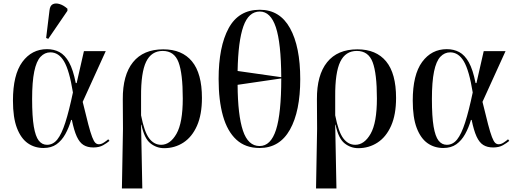

<svg xmlns="http://www.w3.org/2000/svg" viewBox="-20 -824 2905 1082"><path d="M225 10Q175 10 136.5 -17Q98 -44 75.5 -102.5Q53 -161 53 -257Q53 -403 106 -475Q159 -547 245 -547Q284 -547 315 -530.5Q346 -514 369 -473Q392 -432 407 -356H412L453 -536H576L446 -250Q465 -171 477.5 -123.5Q490 -76 499.5 -51.5Q509 -27 517.5 -19Q526 -11 537 -11Q551 -11 566 -21Q581 -31 590 -39L597 -30Q583 -18 561 -5.5Q539 7 506 7Q473 7 450.5 -7Q428 -21 412.5 -55Q397 -89 385 -148H381Q368 -104 348 -68Q328 -32 298.5 -11Q269 10 225 10ZM245 -8Q279 -8 303 -38Q327 -68 348 -133Q369 -198 391 -303Q371 -427 341 -478Q311 -529 264 -529Q232 -529 208.5 -504Q185 -479 173 -421Q161 -363 161 -266Q161 -167 170.5 -111Q180 -55 198.5 -31.5Q217 -8 245 -8ZM252 -605 240 -610 259 -766Q262 -793 278 -800.5Q294 -808 316.5 -801Q339 -794 360 -775V-763Z M667 238 673 -98 672 -264Q671 -401 729.5 -473.5Q788 -546 900 -546Q1006 -546 1062 -478Q1118 -410 1118 -272Q1118 -178 1090 -115Q1062 -52 1013.5 -20.5Q965 11 905 11Q862 11 827.5 -16.5Q793 -44 777 -121H775L782 238ZM888 -8Q939 -8 974.5 -70Q1010 -132 1010 -269Q1010 -410 986 -473.5Q962 -537 897 -537Q833 -537 803.5 -476Q774 -415 775 -280V-174Q793 -81 820.5 -44.5Q848 -8 888 -8Z M1443 10Q1363 10 1312 -37Q1261 -84 1236.5 -171Q1212 -258 1212 -379Q1212 -561 1268.5 -665Q1325 -769 1444 -769Q1557 -769 1614.5 -665Q1672 -561 1672 -378Q1672 -197 1614 -93.5Q1556 10 1443 10ZM1565 -389Q1564 -582 1534.5 -670.5Q1505 -759 1444 -759Q1381 -759 1351.5 -675.5Q1322 -592 1319 -424ZM1443 -1Q1506 -1 1535.5 -92.5Q1565 -184 1565 -382L1319 -346Q1320 -175 1349 -88Q1378 -1 1443 -1Z M1761 238 1767 -98 1766 -264Q1765 -401 1823.5 -473.5Q1882 -546 1994 -546Q2100 -546 2156 -478Q2212 -410 2212 -272Q2212 -178 2184 -115Q2156 -52 2107.5 -20.5Q2059 11 1999 11Q1956 11 1921.5 -16.5Q1887 -44 1871 -121H1869L1876 238ZM1982 -8Q2033 -8 2068.5 -70Q2104 -132 2104 -269Q2104 -410 2080 -473.5Q2056 -537 1991 -537Q1927 -537 1897.5 -476Q1868 -415 1869 -280V-174Q1887 -81 1914.5 -44.5Q1942 -8 1982 -8Z M2478 10Q2428 10 2389.5 -17Q2351 -44 2328.5 -102.5Q2306 -161 2306 -257Q2306 -403 2359 -475Q2412 -547 2498 -547Q2537 -547 2568 -530.5Q2599 -514 2622 -473Q2645 -432 2660 -356H2665L2706 -536H2829L2699 -250Q2718 -171 2730.5 -123.5Q2743 -76 2752.5 -51.5Q2762 -27 2770.5 -19Q2779 -11 2790 -11Q2804 -11 2819 -21Q2834 -31 2843 -39L2850 -30Q2836 -18 2814 -5.5Q2792 7 2759 7Q2726 7 2703.5 -7Q2681 -21 2665.5 -55Q2650 -89 2638 -148H2634Q2621 -104 2601 -68Q2581 -32 2551.5 -11Q2522 10 2478 10ZM2498 -8Q2532 -8 2556 -38Q2580 -68 2601 -133Q2622 -198 2644 -303Q2624 -427 2594 -478Q2564 -529 2517 -529Q2485 -529 2461.5 -504Q2438 -479 2426 -421Q2414 -363 2414 -266Q2414 -167 2423.5 -111Q2433 -55 2451.5 -31.5Q2470 -8 2498 -8Z"/></svg>

Font: Noto Serif Display SemiCondensed Medium
Style: Regular
Weight: 500
Width: 4
Designer: Monotype Design Team
Foundry: Monotype Imaging Inc.
Version: Version 2.009